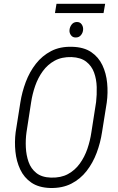

<svg xmlns="http://www.w3.org/2000/svg" viewBox="-20 -963 612 994"><path d="M532.7 -432.1 508.3 -279.3Q500 -224.1 480.5 -171.9Q460.9 -119.6 428.5 -77.9Q396 -36.1 349.4 -12.2Q302.7 11.7 239.7 10.3Q180.2 8.3 142.3 -17.6Q104.5 -43.5 84.7 -85.7Q64.9 -127.9 59.8 -178.2Q54.7 -228.5 61 -278.3L85.4 -432.6Q93.8 -486.3 113.5 -538.8Q133.3 -591.3 165.8 -632.8Q198.2 -674.3 244.6 -698.5Q291 -722.7 353.5 -720.7Q414.1 -719.2 452.1 -693.4Q490.2 -667.5 510 -625.7Q529.8 -584 534.7 -533.4Q539.6 -482.9 532.7 -432.1ZM453.1 -278.3 477.5 -434.6Q481.9 -472.2 480.7 -512.7Q479.5 -553.2 467 -587.4Q454.6 -621.6 426.5 -643.6Q398.4 -665.5 350.6 -667.5Q299.8 -668.9 263.2 -648.9Q226.6 -628.9 201.7 -594.7Q176.8 -560.5 162.1 -518.3Q147.5 -476.1 141.1 -433.1L117.2 -278.3Q111.8 -239.7 113.8 -199.7Q115.7 -159.7 127.9 -124.8Q140.1 -89.8 168.2 -67.4Q196.3 -44.9 243.7 -43.5Q295.4 -42 331.8 -61.8Q368.2 -81.5 393.1 -116Q418 -150.4 432.4 -192.6Q446.8 -234.9 453.1 -278.3ZM339.8 -807.6Q341.3 -823.7 351.1 -836.2Q360.8 -848.6 377.4 -849.1Q394 -849.6 402.8 -836.9Q411.6 -824.2 410.2 -808.6Q409.2 -793.5 399.2 -781.2Q389.2 -769 373 -769Q356.9 -768.1 347.7 -780.3Q338.4 -792.5 339.8 -807.6ZM524.4 -943.4 516.1 -895.5H264.6L272.5 -943.4Z"/></svg>

Font: Roboto Condensed Light
Style: Italic
Weight: 300
Italic angle: -12°
Designer: Christian Robertson
Foundry: Google
Version: Version 3.0; 2020